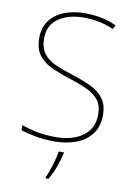

<svg xmlns="http://www.w3.org/2000/svg" viewBox="-101 -787 745 1071"><g transform="rotate(10 271.5 -251.5)"><path d="M489 -180Q489 -116 456.5 -73.5Q424 -31 369.5 -10.5Q315 10 250 10Q181 10 136.5 0.5Q92 -9 56 -19V-48Q96 -34 143.5 -24.5Q191 -15 252 -15Q309 -15 356.5 -32.5Q404 -50 433 -86.5Q462 -123 462 -181Q462 -231 438 -261.5Q414 -292 369.5 -312.5Q325 -333 263 -352Q205 -371 160 -392.5Q115 -414 89.5 -449.5Q64 -485 64 -544Q64 -604 94.5 -644Q125 -684 176.5 -704Q228 -724 291 -724Q338 -724 382.5 -715.5Q427 -707 471 -687L460 -664Q414 -684 371.5 -691.5Q329 -699 289 -699Q236 -699 191 -683Q146 -667 118.5 -633.5Q91 -600 91 -546Q91 -492 116 -460Q141 -428 183.5 -409.5Q226 -391 277 -375Q341 -355 388.5 -332.5Q436 -310 462.5 -274.5Q489 -239 489 -180ZM310 67Q301 106 286.5 146Q272 186 251 221H234V215Q242 200 252 171.5Q262 143 270 112.5Q278 82 281 61H310Z"/></g></svg>

Font: Noto Sans Bengali Thin
Style: Regular
Weight: 100
Designer: Jelle Bosma - Monotype Design Team
Foundry: Monotype Imaging Inc.
Version: Version 2.003; ttfautohint (v1.8.4.7-5d5b)